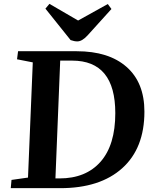

<svg xmlns="http://www.w3.org/2000/svg" viewBox="-20 -981 810 1001"><path d="M348.1 -772 216.8 -936 237.8 -960.9 387.2 -874 542 -960 561 -934.1 437 -796.9Q408.2 -765.1 382.8 -765.1Q367.7 -765.1 348.1 -772ZM293.9 0H36.1L40 -43L126 -55.2L150.9 -655.8L68.8 -671.9L74.2 -713.9H379.9Q546.9 -713.9 639.9 -632.1Q732.9 -550.3 732.9 -398.9Q732.9 -208 617.2 -104Q501.5 0 293.9 0ZM293.9 -665 269 -50.8H290Q427.7 -50.8 504.4 -137.9Q581.1 -225.1 581.1 -391.1Q581.1 -665 356 -665Z"/></svg>

Font: Literata SemiBold
Style: Italic
Weight: 650
Italic angle: -2.39999°
Designer: Latin by Veronika Burian and Jose Scaglione. Greek by Irene Vlachou. Cyrillic by Vera Evstafieva
Foundry: TypeTogether
Version: Version 3.021